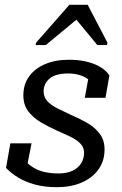

<svg xmlns="http://www.w3.org/2000/svg" viewBox="-20 -766 505 797"><path d="M216 11Q165 11 125 0Q85 -11 55.5 -29Q26 -47 5 -69L23 -171H111L86 -44Q71 -50 65.5 -60.5Q60 -71 62.5 -85Q65 -99 74 -113Q89 -91 110 -76Q131 -61 159 -53.5Q187 -46 223 -46Q257 -46 280.5 -57Q304 -68 316.5 -87.5Q329 -107 329 -132Q329 -149 320 -162Q311 -175 295 -185.5Q279 -196 258.5 -205Q238 -214 216 -224Q183 -239 151 -257.5Q119 -276 98 -303Q77 -330 77 -370Q77 -416 101 -449Q125 -482 167.5 -500Q210 -518 266 -518Q307 -518 340 -510Q373 -502 397 -487.5Q421 -473 434 -453L418 -360H332L350 -459Q356 -459 365.5 -449Q375 -439 379.5 -423.5Q384 -408 375 -390Q370 -415 353.5 -430.5Q337 -446 313.5 -453.5Q290 -461 263 -461Q211 -461 186 -440Q161 -419 161 -387Q161 -362 177.5 -345Q194 -328 220.5 -315Q247 -302 277 -288Q310 -274 341.5 -256Q373 -238 393.5 -211.5Q414 -185 414 -145Q414 -98 388.5 -62.5Q363 -27 318.5 -8Q274 11 216 11ZM344 -746H268L130 -589L128 -579H170L309 -694L290 -693L384 -579H424L426 -589Z"/></svg>

Font: Roboto Serif 20pt
Style: Italic
Weight: 400
Italic angle: -10°
Designer: Greg Gazdowicz
Foundry: Commercial Type
Version: Version 1.008